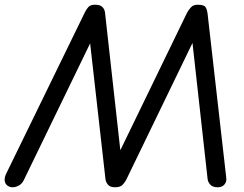

<svg xmlns="http://www.w3.org/2000/svg" viewBox="-42 -792 1033 812"><path d="M12 0Q-1 0 -10.5 -7Q-20 -14 -22 -26.5Q-24 -39 -17 -55L317 -740Q324 -754 332.5 -763Q341 -772 360 -772Q382 -772 391 -762.5Q400 -753 402 -740L470 -129L455 -132L749 -738Q756 -751 766 -761.5Q776 -772 794 -772Q821 -772 827.5 -761.5Q834 -751 836 -733L915 -39Q917 -23 907 -11.5Q897 0 879 0Q857 0 847 -11.5Q837 -23 836 -35L769 -638L784 -635L492 -32Q488 -24 478 -12Q468 0 445 0Q423 0 414 -11.5Q405 -23 404 -35L336 -637L351 -633L60 -33Q52 -15 38 -7.5Q24 0 12 0Z"/></svg>

Font: Edu SA Beginner Medium
Style: Regular
Weight: 500
Version: Version 1.003